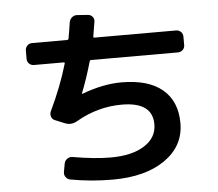

<svg xmlns="http://www.w3.org/2000/svg" viewBox="-57 -866 1114 979"><g transform="rotate(-5 500.0 -376.0)"><path d="M131.8 -567.4Q117.2 -567.4 106.9 -577.1Q96.7 -586.9 96.7 -601.6V-644.5Q96.7 -659.2 106.9 -669.4Q117.2 -679.7 131.8 -679.7H311.5Q315.4 -679.7 318.4 -684.6Q328.1 -738.3 332 -767.6Q334 -782.2 345.7 -792.5Q357.4 -802.7 372.1 -801.8L427.7 -797.9Q441.4 -796.9 450.7 -786.6Q460 -776.4 458 -761.7Q450.2 -710 445.3 -684.6Q445.3 -679.7 449.2 -679.7H868.2Q882.8 -679.7 893.1 -669.9Q903.3 -660.2 903.3 -644.5V-601.6Q903.3 -586.9 893.1 -577.1Q882.8 -567.4 868.2 -567.4H422.9Q418 -567.4 416 -560.5Q391.6 -474.6 362.3 -401.4V-399.4H364.3Q473.6 -440.4 567.4 -440.4Q705.1 -440.4 777.3 -379.9Q849.6 -319.3 849.6 -207Q849.6 -90.8 749.5 -20.5Q649.4 49.8 480.5 49.8Q371.1 49.8 264.6 30.3Q250 27.3 241.7 15.1Q233.4 2.9 236.3 -11.7L244.1 -54.7Q247.1 -68.4 259.8 -77.1Q272.5 -85.9 286.1 -83Q399.4 -63.5 480.5 -63.5Q589.8 -63.5 653.3 -104Q716.8 -144.5 716.8 -212.9Q716.8 -327.1 559.6 -327.1Q435.5 -327.1 325.2 -262.7Q294.9 -245.1 262.7 -257.8L212.9 -278.3Q200.2 -283.2 195.3 -296.9Q190.4 -310.5 196.3 -324.2Q255.9 -449.2 288.1 -560.5Q290 -566.4 285.2 -567.4Z"/></g></svg>

Font: Rounded-L Mgen+ 1mn bold
Style: Bold
Weight: 700
Designer: [Source Han Sans]
Ryoko NISHIZUKA  (kana & ideographs); Paul D. Hunt (Latin, Greek & Cyrillic); Wenlong ZHANG  (bopomofo
Version: Version 1.059.20150602